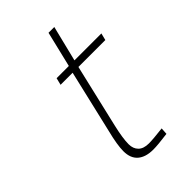

<svg xmlns="http://www.w3.org/2000/svg" viewBox="-205 -738 822 822"><g transform="rotate(-45 206.0 -326.5)"><path d="M122 -77Q122 -114 139 -182L206 -468H133L141 -500H215L254 -662H289L249 -500H412L404 -468H241L174 -182Q159 -118 159 -82Q159 -55 175 -39Q191 -23 223 -23Q249 -23 307 -30L305 1Q246 9 218 9Q172 9 147 -12.5Q122 -34 122 -77Z"/></g></svg>

Font: Cairo ExtraLight
Style: Italic
Weight: 275
Italic angle: -13°
Designer: Mohamed Gaber, Accademia di Belle Arti di Urbino and others
Foundry: Kief Type Foundry, Accademia di Belle Arti di Urbino and others
Version: Version 3.011